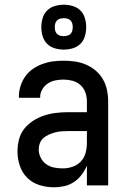

<svg xmlns="http://www.w3.org/2000/svg" viewBox="-20 -785 540 813"><path d="M208 8Q178 8 148 -1Q118 -10 96 -31.5Q74 -53 64 -83Q54 -113 54 -143Q54 -169 60.5 -194.5Q67 -220 83 -240Q99 -260 121 -274Q143 -288 167.5 -296Q192 -304 217.5 -307Q243 -310 269 -310H348V-355Q348 -375 341.5 -393.5Q335 -412 320.5 -425Q306 -438 287 -443Q268 -448 249 -448Q231 -448 214 -444.5Q197 -441 182.5 -431.5Q168 -422 159 -406.5Q150 -391 150 -374V-371H60V-376Q60 -399 67 -421Q74 -443 87 -461.5Q100 -480 119 -493Q138 -506 159.5 -514Q181 -522 203.5 -525Q226 -528 249 -528Q273 -528 297.5 -524.5Q322 -521 344 -511.5Q366 -502 385 -486Q404 -470 416 -449Q428 -428 433 -404Q438 -380 438 -355V0H348V-84Q340 -64 326 -45.5Q312 -27 293.5 -14.5Q275 -2 253 3Q231 8 208 8ZM246 -72Q267 -72 287.5 -79Q308 -86 322.5 -101.5Q337 -117 342.5 -138Q348 -159 348 -180V-230H269Q255 -230 241 -229Q227 -228 214 -224.5Q201 -221 188 -215.5Q175 -210 164.5 -201Q154 -192 149 -179Q144 -166 144 -152Q144 -134 152.5 -117Q161 -100 176 -89.5Q191 -79 209 -75.5Q227 -72 246 -72ZM250 -575Q231 -575 212 -580.5Q193 -586 179.5 -599.5Q166 -613 160.5 -632Q155 -651 155 -670Q155 -689 160.5 -708Q166 -727 179.5 -740.5Q193 -754 212 -759.5Q231 -765 250 -765Q269 -765 288 -759.5Q307 -754 320.5 -740.5Q334 -727 339.5 -708Q345 -689 345 -670Q345 -651 339.5 -632Q334 -613 320.5 -599.5Q307 -586 288 -580.5Q269 -575 250 -575ZM250 -632Q258 -632 265.5 -634Q273 -636 278.5 -641.5Q284 -647 286 -654.5Q288 -662 288 -670Q288 -678 286 -685.5Q284 -693 278.5 -698.5Q273 -704 265.5 -706Q258 -708 250 -708Q242 -708 234.5 -706Q227 -704 221.5 -698.5Q216 -693 214 -685.5Q212 -678 212 -670Q212 -662 214 -654.5Q216 -647 221.5 -641.5Q227 -636 234.5 -634Q242 -632 250 -632Z"/></svg>

Font: Iosevka Custom Medium
Style: Regular
Weight: 500
Monospace: yes
Designer: Belleve Invis
Foundry: Belleve Invis
Version: Version 32.5.0; ttfautohint (v1.8.4)